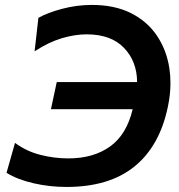

<svg xmlns="http://www.w3.org/2000/svg" viewBox="-20 -747 728 780"><path d="M250 12.5Q181.5 12.5 116.2 -2.5Q51 -17.5 6.5 -45L41 -166.5Q87 -132.5 143.5 -118Q200 -103.5 257.5 -103.5Q359.5 -103.5 427 -151.8Q494.5 -200 519 -303.5H187L210.5 -413.5H537Q536.5 -497.5 483.8 -552.5Q431 -607.5 332 -607.5Q285 -607.5 231.5 -591.8Q178 -576 120.5 -538.5L136 -674.5Q173 -695.5 232.5 -711.2Q292 -727 353 -727Q445.5 -727 511.8 -693.8Q578 -660.5 617.2 -602.5Q656.5 -544.5 668 -470Q672.5 -440.5 672.5 -409.5Q672.5 -363 662 -313.5Q629 -154 526.5 -70.8Q424 12.5 250 12.5Z"/></svg>

Font: Heraclito SemiBold
Style: Italic
Weight: 600
Italic angle: -12°
Designer: Kostas Bartsokas (font) & Cristiano Sobral (main changes)
Foundry: Kostas Bartsokas (font) & Cristiano Sobral (main changes)
Version: Version 1.00;July 8, 2020;FontCreator 13.0.0.2655 64-bit